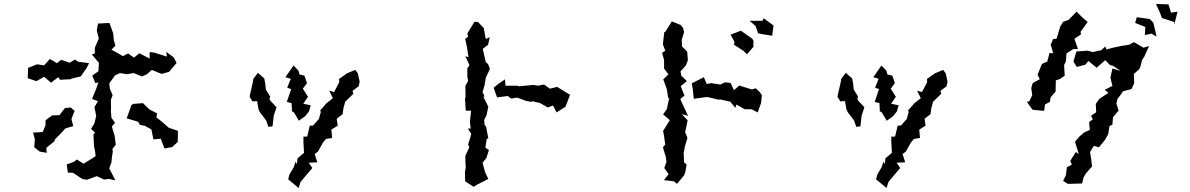

<svg xmlns="http://www.w3.org/2000/svg" viewBox="-20 -878 6010 970"><path d="M702 -357 653 -353 644 -347 620 -280 678 -263 687 -247 710 -243 745 -224 755 -174 792 -177 811 -128 850 -135 878 -161 879 -217 832 -233 803 -259 770 -285 774 -305 739 -323 733 -327ZM120 -483 164 -468 203 -490 238 -460 274 -488 283 -475 342 -478 338 -480 388 -492 418 -535 430 -559 375 -566 358 -577 332 -561 289 -576 268 -559 232 -580 203 -548 167 -553 122 -535ZM147 -208 156 -175 153 -134 181 -112 216 -106 214 -131 258 -167 254 -170 296 -213 310 -229 350 -241 341 -277 357 -318 337 -335 308 -332 280 -296 243 -295 210 -270V-246L196 -211ZM317 -47 323 -6 349 -5 397 27 420 30 469 12 506 29 531 26 563 33 532 -27 543 -58 546 -88 550 -112 548 -125 565 -147 559 -193 545 -238 561 -258 543 -283 540 -319 541 -334 540 -373 549 -397 535 -430 532 -457 561 -497 586 -509 621 -503 655 -509 697 -492 721 -502 747 -525 790 -507 798 -505 834 -515 872 -560 857 -589 819 -616 824 -592 760 -612 736 -615V-582L684 -609L657 -587L627 -608L601 -594L594 -599L543 -627L563 -647L555 -675L552 -709L533 -762L475 -759L469 -724L479 -683L459 -636V-608L444 -603L480 -560L477 -518L446 -496L462 -458L477 -462L465 -427L445 -378L475 -367L457 -337L466 -292L457 -255L440 -227L460 -208L452 -198L455 -138L460 -116L463 -89L430 -68L402 -51L369 -72L352 -60Z M1463 -547 1422 -488 1449 -480 1431 -435 1451 -428 1429 -363 1453 -357 1455 -316 1465 -310 1490 -268 1522 -291 1541 -315 1550 -346 1512 -354 1536 -389 1510 -430 1531 -458 1518 -496 1493 -502 1488 -521ZM1241 -390 1255 -366 1279 -367 1286 -326 1293 -311 1325 -269 1336 -237 1357 -240 1363 -294 1377 -336 1347 -368 1341 -378 1345 -390 1323 -426 1320 -456 1315 -482 1283 -510 1260 -480 1257 -461 1249 -427ZM1436 28 1489 72 1498 42 1532 1 1558 -29 1540 -56 1583 -58 1570 -100 1586 -112 1612 -158 1627 -176 1658 -181 1654 -223 1686 -243 1681 -278 1711 -301 1715 -331 1724 -364 1765 -404 1761 -419 1792 -442 1797 -465 1788 -507 1775 -525 1734 -508 1693 -479 1694 -463 1668 -413 1643 -420 1662 -382 1629 -356 1597 -319 1601 -313 1591 -277 1562 -244 1545 -243 1532 -188H1513V-157L1516 -106L1483 -78L1480 -49L1473 -61L1464 -33L1442 4Z M2531 -477 2496 -453 2474 -435 2491 -386 2545 -393 2562 -380 2593 -385 2638 -368 2666 -363 2667 -367 2707 -358 2748 -335 2774 -345 2792 -310 2837 -339 2860 -399 2832 -416 2795 -439 2758 -430 2729 -451 2697 -445 2675 -449 2602 -442 2596 -445H2534ZM2329 -9 2330 38 2373 66 2390 55 2447 26 2430 -10 2418 -56 2437 -79 2450 -120 2432 -132 2439 -176 2447 -179 2436 -237 2428 -248 2426 -272 2438 -296 2447 -339 2422 -389 2428 -391 2418 -413 2428 -447 2434 -484 2455 -530 2446 -554 2434 -565 2419 -631 2446 -652 2454 -690 2434 -681 2424 -736 2395 -767 2377 -768 2341 -709 2345 -692 2330 -682 2338 -646 2347 -589 2331 -594 2352 -548 2341 -533V-490L2345 -469L2331 -444L2332 -387L2329 -382L2333 -319H2360L2354 -262L2358 -229L2344 -228L2361 -201L2345 -148L2351 -134L2331 -91V-71L2333 -33Z M3828 -706 3877 -698 3881 -697 3888 -749 3838 -786 3832 -773H3767L3797 -747L3810 -710ZM3325 -611 3335 -574V-532L3357 -502L3352 -498L3331 -477L3349 -427L3356 -382L3361 -383L3349 -327L3330 -300L3364 -271L3339 -231L3330 -217L3335 -189L3341 -148L3329 -134L3344 -84L3347 -60L3336 -29L3358 2L3334 32L3385 38L3400 51L3436 8L3442 -8L3449 -46L3436 -58L3434 -105L3440 -138L3453 -181L3445 -203L3441 -208L3454 -270L3425 -301L3456 -293L3424 -361L3417 -378L3438 -395L3419 -443L3450 -468L3422 -496L3418 -517L3446 -549L3455 -573L3452 -617L3426 -643L3424 -676L3436 -716L3431 -737L3419 -752L3374 -770L3341 -717L3336 -716L3329 -654L3341 -622ZM3475 -457 3480 -427 3485 -379 3552 -388 3584 -381 3611 -374 3617 -376 3670 -364 3695 -333 3700 -350 3743 -326H3777L3808 -310L3825 -358L3829 -397L3819 -412L3798 -432L3778 -426L3715 -446L3688 -422L3671 -459L3643 -462L3619 -451L3573 -458L3550 -454L3536 -488ZM3671 -703 3691 -666 3687 -653 3736 -621 3754 -604 3786 -641 3787 -671 3781 -682 3723 -723Z M4433 -547 4392 -488 4419 -480 4401 -435 4421 -428 4399 -363 4423 -357 4425 -316 4435 -310 4460 -268 4492 -291 4511 -315 4520 -346 4482 -354 4506 -389 4480 -430 4501 -458 4488 -496 4463 -502 4458 -521ZM4211 -390 4225 -366 4249 -367 4256 -326 4263 -311 4295 -269 4306 -237 4327 -240 4333 -294 4347 -336 4317 -368 4311 -378 4315 -390 4293 -426 4290 -456 4285 -482 4253 -510 4230 -480 4227 -461 4219 -427ZM4406 28 4459 72 4468 42 4502 1 4528 -29 4510 -56 4553 -58 4540 -100 4556 -112 4582 -158 4597 -176 4628 -181 4624 -223 4656 -243 4651 -278 4681 -301 4685 -331 4694 -364 4735 -404 4731 -419 4762 -442 4767 -465 4758 -507 4745 -525 4704 -508 4663 -479 4664 -463 4638 -413 4613 -420 4632 -382 4599 -356 4567 -319 4571 -313 4561 -277 4532 -244 4515 -243 4502 -188H4483V-157L4486 -106L4453 -78L4450 -49L4443 -61L4434 -33L4412 4Z M5850 -787 5912 -767V-752L5929 -819L5896 -814L5883 -856L5820 -858L5840 -814ZM5168 -363 5196 -324 5209 -322 5255 -318 5260 -351 5284 -363 5288 -387 5313 -415 5314 -472 5335 -479 5359 -496 5356 -550 5365 -567 5368 -608 5402 -630H5426L5408 -682L5441 -704L5439 -717L5475 -767L5450 -788L5419 -819L5378 -777L5351 -768L5336 -743L5318 -683L5300 -680L5288 -652L5301 -609L5282 -610L5271 -567L5244 -555L5222 -501L5233 -478L5197 -458L5190 -433L5195 -397L5180 -366ZM5351 36 5375 51 5447 49 5454 19 5467 -3 5497 -37 5493 -72 5487 -110 5506 -141 5532 -134 5563 -172 5579 -201 5585 -241 5600 -248 5603 -286 5631 -319 5620 -356 5626 -379 5641 -398 5654 -417 5696 -428 5710 -457 5708 -504 5735 -528 5741 -540 5750 -575 5760 -590 5785 -645 5757 -637 5709 -665 5684 -652 5646 -646 5602 -637 5570 -628 5564 -643 5543 -624 5501 -615 5474 -622 5418 -618 5403 -567 5420 -540 5463 -551 5479 -570 5520 -536 5564 -574 5588 -549 5602 -546 5641 -520 5600 -532 5590 -485 5600 -444 5561 -424 5580 -409 5533 -378 5516 -353 5518 -311 5492 -293 5501 -275 5482 -261 5486 -222 5456 -208 5432 -187 5411 -162 5430 -100 5415 -110 5387 -65 5395 -46 5370 -33 5365 7ZM5715 -762 5766 -742 5764 -701 5798 -708 5823 -693 5807 -763 5788 -782 5723 -791Z"/></svg>

Font: チョークS
Style: Regular
Weight: 400
Designer: [Stick] Fontworks Inc.
Foundry: [Stick] Fontworks Inc.
Version: Version 1.200;FEAKit 1.0